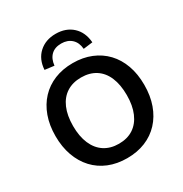

<svg xmlns="http://www.w3.org/2000/svg" viewBox="-212 -1099 1209 1269"><g transform="rotate(-30 392.5 -464.5)"><path d="M393 10Q316 10 253.5 -15.5Q191 -41 146.5 -89Q102 -137 78 -204Q54 -271 54 -353Q54 -436 78 -502.5Q102 -569 146.5 -616.5Q191 -664 253.5 -689.5Q316 -715 393 -715Q470 -715 532.5 -689.5Q595 -664 639.5 -617Q684 -570 708 -503.5Q732 -437 732 -354Q732 -271 708 -204Q684 -137 639.5 -89Q595 -41 532.5 -15.5Q470 10 393 10ZM393 -100Q458 -100 503.5 -130Q549 -160 573.5 -217Q598 -274 598 -353Q598 -433 574 -489.5Q550 -546 504 -575.5Q458 -605 393 -605Q329 -605 283 -575.5Q237 -546 212.5 -489.5Q188 -433 188 -353Q188 -274 212.5 -217Q237 -160 283 -130Q329 -100 393 -100ZM281 -760 210 -769Q215 -848 265 -893.5Q315 -939 392 -939Q470 -939 519.5 -893.5Q569 -848 575 -769L504 -760Q500 -810 470 -837.5Q440 -865 392 -865Q343 -865 314.5 -837.5Q286 -810 281 -760Z"/></g></svg>

Font: Nunito Sans 12pt ExtraLight
Style: Regular
Weight: 200
Version: Version 3.101;gftools[0.9.27]